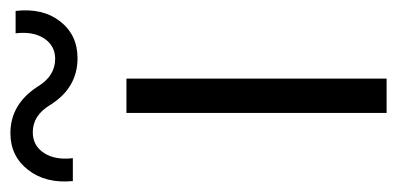

<svg xmlns="http://www.w3.org/2000/svg" viewBox="-269 -546 763 369"><g transform="rotate(-90 112.5 -361.5)"><path d="M185 -594Q128 -594 95 -647Q75 -680 43 -680Q17 -680 3 -658.5Q-11 -637 -7 -603H-51Q-56 -655 -29.5 -689Q-3 -723 41 -723Q97 -723 131 -670Q151 -637 184 -637Q209 -637 223 -658Q237 -679 233 -713H276Q282 -661 256 -627.5Q230 -594 185 -594ZM80 0V-500H146V0Z"/></g></svg>

Font: Orkney Light
Style: Regular
Weight: 300
Designer: Samuel Oakes and Alfredo Marco Pradil
Foundry: Alfredo Marco Pradil
Version: 1.0; ttfautohint (v1.5)